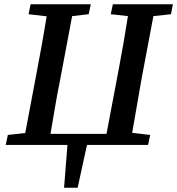

<svg xmlns="http://www.w3.org/2000/svg" viewBox="-20 -683 835 905"><path d="M502 -616 512 -663H795L786 -616L703 -607L647 -310Q636 -247 625 -183.5Q614 -120 603 -57L688 -47L678 0H390L346 202H282L298 0H7L17 -47L99 -56L155 -353Q167 -416 178.5 -479.5Q190 -543 200 -606L115 -616L124 -663H408L398 -616L320 -607L264 -310Q251 -246 240 -181.5Q229 -117 218 -52H482L539 -353Q551 -416 562 -479.5Q573 -543 583 -607Z"/></svg>

Font: Source Serif Pro SemiBold
Style: Italic
Weight: 600
Italic angle: -12°
Designer: Frank Grießhammer
Foundry: Adobe Systems Incorporated
Version: Version 3.001;hotconv 1.0.111;makeotfexe 2.5.65597